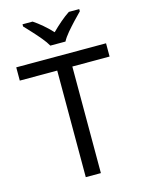

<svg xmlns="http://www.w3.org/2000/svg" viewBox="-137 -1024 830 1105"><g transform="rotate(-15 278.0 -472.0)"><path d="M323 0H233V-635H10V-714H545V-635H323ZM232 -784Q219 -807 197 -833.5Q175 -860 151 -886Q127 -912 109 -931V-944H169Q195 -927 223 -903Q251 -879 276 -852Q303 -879 331 -903Q359 -927 385 -944H447V-931Q428 -912 403.5 -886Q379 -860 356.5 -833.5Q334 -807 322 -784Z"/></g></svg>

Font: Noto Sans Kaithi
Style: Regular
Weight: 400
Designer: Monotype Design Team
Foundry: Monotype Imaging Inc.
Version: Version 2.005; ttfautohint (v1.8.4.7-5d5b)